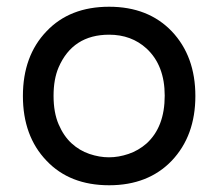

<svg xmlns="http://www.w3.org/2000/svg" viewBox="-20 -540 648 570"><path d="M304 -520Q420 -520 490 -447Q560 -373 560 -255Q560 -137 490 -63Q420 10 304 10Q187 10 118 -63Q48 -136 48 -255Q48 -374 118 -447Q187 -520 304 -520ZM415 -114Q469 -163 469 -256Q469 -346 415 -396Q370 -437 304 -437Q196 -437 154 -340Q139 -305 139 -255.5Q139 -206 154 -171Q169 -136 192.5 -114.5Q216 -93 245.5 -83Q275 -73 303.5 -73Q332 -73 361.5 -83Q391 -93 415 -114Z"/></svg>

Font: Varela Round
Style: Regular
Weight: 400
Designer: Joe Prince
Foundry: Joe Prince
Version: Version 1.000